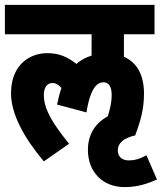

<svg xmlns="http://www.w3.org/2000/svg" viewBox="-20 -642 661 784"><path d="M339 -30C339 61 400 122 489 122C543 122 585 107 621 91L578 -8C551 7 529 13 506 13C486 13 461 4 461 -28C461 -58 486 -79 532 -89C551 -141 568 -190 568 -260C568 -332 542 -386 486 -410V-502H611V-622H0V-502H354V-415C331 -408 310 -397 292 -381C255 -410 222 -425 172 -425C107 -425 25 -382 25 -261C25 -177 78 -79 159 17L262 -55C202 -130 159 -191 159 -254C159 -280 169 -303 194 -303C208 -303 219 -296 231 -283C224 -263 218 -240 213 -215L333 -183C350 -289 380 -306 402 -306C420 -306 436 -294 436 -255C436 -223 429 -195 420 -167C369 -139 339 -93 339 -30Z"/></svg>

Font: Noto Sans Devanagari UI ExtraCondensed ExtraBold
Style: Regular
Weight: 800
Width: 2
Designer: Jelle Bosma - Monotype Design Team
Foundry: Monotype Imaging Inc.
Version: Version 2.003